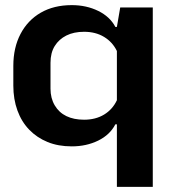

<svg xmlns="http://www.w3.org/2000/svg" viewBox="-20 -562 665 749"><path d="M436 167V-77H430Q409 -36 363 -13.5Q317 9 260 9Q207 9 165.5 -8Q124 -25 94 -56Q64 -87 48 -131Q32 -175 32 -228V-305Q32 -376 60 -429.5Q88 -483 139 -512.5Q190 -542 260 -542Q317 -542 363 -519.5Q409 -497 430 -457H436L449 -533H576V167ZM308 -95Q353 -95 386 -115Q419 -135 436 -171V-363Q419 -398 386 -418Q353 -438 308 -438Q268 -438 239 -423.5Q210 -409 193.5 -382.5Q177 -356 177 -317V-216Q177 -179 193.5 -151Q210 -123 239 -109Q268 -95 308 -95Z"/></svg>

Font: Hubot Sans SemiBold
Style: Regular
Weight: 600
Designer: Deni Anggara
Foundry: GitHub, Inc., Subsidiary of Microsoft Corporation
Version: Version 2.000